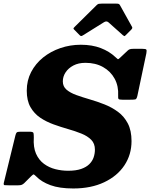

<svg xmlns="http://www.w3.org/2000/svg" viewBox="-55 -1020 831 1062"><path d="M384.5 -826.5Q388.5 -822.5 392 -821Q395.5 -819.5 402 -823.5L520 -897Q534 -906 545 -896.5L624.5 -825.5Q630 -821 632.5 -820.2Q635 -819.5 641 -826L671 -856Q675.5 -861 676.5 -864.5Q677.5 -868 675 -872L608.5 -991.5Q605.5 -997 601.2 -998.5Q597 -1000 587 -1000H508Q497 -1000 491.2 -998.8Q485.5 -997.5 479.5 -991.5L358.5 -872Q352.5 -866 351.5 -863.2Q350.5 -860.5 356 -855.5ZM292.5 -570Q292.5 -596.5 307.8 -619.8Q323 -643 351 -657.8Q379 -672.5 417.5 -672.5Q473.5 -672.5 515.2 -649Q557 -625.5 579.2 -584.5Q601.5 -543.5 598.5 -490.5Q597.5 -476 601.2 -472.2Q605 -468.5 621.5 -468.5H664.5Q686 -468.5 693.5 -470.2Q701 -472 705 -490.5L754.5 -725Q757.5 -741.5 754.2 -745.8Q751 -750 731.5 -750H684.5Q671.5 -750 664.2 -748Q657 -746 651 -740L609 -700.5Q599.5 -690.5 595.8 -693.2Q592 -696 583 -704.5Q550.5 -735.5 502.5 -754Q454.5 -772.5 392 -772.5Q333 -772.5 279 -754Q225 -735.5 183.2 -701.8Q141.5 -668 117.2 -621.5Q93 -575 93 -518.5Q93 -463.5 113.5 -427.5Q134 -391.5 167.5 -369Q201 -346.5 241.2 -332Q281.5 -317.5 321.8 -306Q362 -294.5 395.5 -281Q429 -267.5 449.5 -246.8Q470 -226 470 -192.5Q470 -170.5 463 -149.8Q456 -129 439.2 -112.2Q422.5 -95.5 393.8 -85.5Q365 -75.5 321.5 -75.5Q286.5 -75.5 251.5 -84.2Q216.5 -93 188.2 -113.8Q160 -134.5 144.2 -170Q128.5 -205.5 132 -259.5Q132 -276.5 130.2 -284Q128.5 -291.5 108 -291.5H58Q41.5 -291.5 37.2 -287Q33 -282.5 30 -270L-33.5 -10.5Q-37 3.5 -29.5 4.2Q-22 5 -6 5H45Q59 5 65.8 2Q72.5 -1 79 -7L117 -45Q128.5 -56.5 131.8 -55.2Q135 -54 146 -43.5Q174.5 -14 224 4.2Q273.5 22.5 350.5 22.5Q448.5 22.5 521 -11.8Q593.5 -46 633 -105.2Q672.5 -164.5 672.5 -239.5Q672.5 -298 652 -337.2Q631.5 -376.5 597.5 -401.5Q563.5 -426.5 523 -442.5Q482.5 -458.5 442 -470.2Q401.5 -482 367.5 -494.2Q333.5 -506.5 313 -524Q292.5 -541.5 292.5 -570Z"/></svg>

Font: Besley ExtraBold
Style: Italic
Weight: 800
Italic angle: -13°
Designer: Owen Earl
Foundry: indestructible type*
Version: Version 2.001